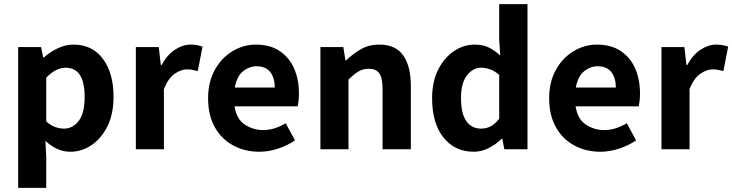

<svg xmlns="http://www.w3.org/2000/svg" viewBox="-20 -723 3547 930"><path d="M68 187V-495H179L189 -445H193Q222 -471 259.5 -489Q297 -507 336 -507Q427 -507 478.5 -438Q530 -369 530 -255Q530 -170 500 -110.5Q470 -51 422.5 -19.5Q375 12 321 12Q288 12 257.5 -1.5Q227 -15 200 -41L204 39V187ZM290 -100Q332 -100 361 -137Q390 -174 390 -254Q390 -323 367.5 -359Q345 -395 297 -395Q251 -395 204 -347V-135Q226 -115 248 -107.5Q270 -100 290 -100Z M638 0V-495H749L759 -408H763Q789 -457 827 -482Q865 -507 903 -507Q923 -507 936.5 -504Q950 -501 961 -497L938 -379Q925 -382 913 -384.5Q901 -387 886 -387Q857 -387 826 -365.5Q795 -344 774 -292V0Z M1236 12Q1166 12 1109.5 -18.5Q1053 -49 1020.5 -107Q988 -165 988 -247Q988 -327 1021 -385.5Q1054 -444 1107 -475.5Q1160 -507 1219 -507Q1288 -507 1334.5 -476Q1381 -445 1404.5 -391.5Q1428 -338 1428 -270Q1428 -251 1426 -234Q1424 -217 1422 -208H1116Q1126 -145 1166.5 -119Q1207 -93 1254 -93Q1283 -93 1310 -101.5Q1337 -110 1364 -126L1409 -43Q1372 -18 1326.5 -3Q1281 12 1236 12ZM1222 -402Q1188 -402 1158 -378.5Q1128 -355 1117 -299H1311Q1311 -345 1289.5 -373.5Q1268 -402 1222 -402Z M1532 0V-495H1643L1653 -431H1657Q1688 -461 1727 -484Q1766 -507 1817 -507Q1897 -507 1933.5 -454Q1970 -401 1970 -308V0H1833V-291Q1833 -346 1817 -368Q1801 -390 1767 -390Q1737 -390 1715.5 -376.5Q1694 -363 1668 -338V0Z M2275 12Q2183 12 2128 -57Q2073 -126 2073 -247Q2073 -328 2102.5 -386Q2132 -444 2179 -475.5Q2226 -507 2279 -507Q2320 -507 2348.5 -492.5Q2377 -478 2403 -454L2398 -531V-703H2535V0H2423L2413 -51H2410Q2383 -24 2347.5 -6Q2312 12 2275 12ZM2310 -100Q2335 -100 2356.5 -111Q2378 -122 2398 -148V-360Q2377 -379 2354.5 -387Q2332 -395 2310 -395Q2271 -395 2242 -358Q2213 -321 2213 -249Q2213 -173 2238.5 -136.5Q2264 -100 2310 -100Z M2888 12Q2818 12 2761.5 -18.5Q2705 -49 2672.5 -107Q2640 -165 2640 -247Q2640 -327 2673 -385.5Q2706 -444 2759 -475.5Q2812 -507 2871 -507Q2940 -507 2986.5 -476Q3033 -445 3056.5 -391.5Q3080 -338 3080 -270Q3080 -251 3078 -234Q3076 -217 3074 -208H2768Q2778 -145 2818.5 -119Q2859 -93 2906 -93Q2935 -93 2962 -101.5Q2989 -110 3016 -126L3061 -43Q3024 -18 2978.5 -3Q2933 12 2888 12ZM2874 -402Q2840 -402 2810 -378.5Q2780 -355 2769 -299H2963Q2963 -345 2941.5 -373.5Q2920 -402 2874 -402Z M3184 0V-495H3295L3305 -408H3309Q3335 -457 3373 -482Q3411 -507 3449 -507Q3469 -507 3482.5 -504Q3496 -501 3507 -497L3484 -379Q3471 -382 3459 -384.5Q3447 -387 3432 -387Q3403 -387 3372 -365.5Q3341 -344 3320 -292V0Z"/></svg>

Font: Assistant
Style: Bold
Weight: 700
Designer: Hebrew By Ben Nathan, Latin by Paul Hunt
Version: Version 3.000